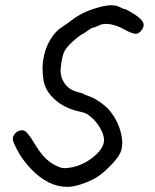

<svg xmlns="http://www.w3.org/2000/svg" viewBox="-20 -720 597 740"><path d="M167.5 -17.1Q132.3 -34.7 99.6 -68.8Q66.4 -103.5 45.4 -143.6Q32.2 -169.4 29.8 -178.2Q29.3 -181.6 29.3 -185.1Q29.3 -190.4 31.7 -195.8Q38.1 -209 50.8 -214.8Q64 -220.7 75.7 -215.3Q80.6 -213.4 90.3 -200.7Q100.6 -188 109.4 -172.4Q130.4 -136.7 149.9 -115.7Q169.4 -94.7 193.8 -82.5Q209.5 -74.7 219.2 -72.8Q228.5 -70.8 245.1 -73.2Q295.4 -79.6 338.4 -113.8Q380.9 -147.5 380.9 -180.7Q380.9 -198.7 368.7 -221.2Q356.9 -244.1 338.4 -262.2Q325.2 -274.9 314.9 -280.8Q304.7 -286.1 288.6 -289.6Q231.4 -301.3 192.9 -335Q154.3 -368.7 147.5 -412.1Q144 -435.5 144 -456.1Q144 -473.6 146.5 -488.8Q151.9 -522 163.1 -546.4Q184.6 -592.3 215.3 -613.3Q246.1 -633.8 252.4 -639.2Q294.4 -672.9 354 -689.9Q386.7 -699.7 409.2 -699.7Q428.2 -699.7 439.9 -693.4Q446.3 -689.9 452.6 -687.5Q458.5 -685.1 460.9 -685.1Q463.4 -685.1 474.1 -679.2Q484.9 -673.3 498 -665Q524.4 -647.9 530.8 -634.8Q533.7 -629.4 533.7 -624Q533.7 -615.2 527.3 -606Q517.1 -590.3 503.4 -589.8Q489.3 -589.8 461.9 -605Q432.1 -622.1 405.3 -626.5Q396.5 -627.9 388.7 -627.9Q372.1 -627.9 360.4 -621.6Q345.7 -614.7 338.9 -613.3Q331.5 -612.3 316.4 -600.6Q307.6 -593.8 296.4 -587.9Q284.7 -582 260.3 -560.1Q235.4 -537.6 227.5 -520.5Q219.2 -503.9 214.4 -461.4Q213.4 -454.6 213.4 -448.2Q213.4 -420.9 228.5 -399.4Q246.6 -373 281.2 -364.7Q287.6 -363.3 293.5 -361.3Q299.8 -359.4 301.8 -357.9Q303.7 -356.4 311.5 -353.5Q318.8 -350.6 327.1 -347.7Q341.8 -342.8 365.7 -326.2Q389.2 -309.6 400.4 -296.4Q433.1 -257.8 445.3 -210.4Q451.2 -188 451.2 -168.9Q451.2 -147.9 443.8 -131.3Q433.6 -108.4 399.4 -75.2Q365.7 -41.5 338.9 -28.8Q286.1 -2.9 246.6 0Q241.7 0 236.8 0Q201.7 0 167.5 -17.1Z"/></svg>

Font: Casuwalt
Style: Regular
Weight: 400
Designer: Walter E Stewart
Version: 0.1